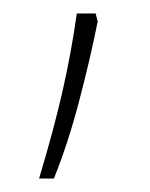

<svg xmlns="http://www.w3.org/2000/svg" viewBox="-20 -136 223 285"><path d="M122 -116 125 -104Q114 -49 97.5 14Q81 77 60 129H38Q60 56 73 -1.5Q86 -59 94 -116Z"/></svg>

Font: Noto Sans Khmer SemiCondensed Thin
Style: Regular
Weight: 250
Width: 4
Designer: Danh Hong and the Monotype Design Team
Foundry: Monotype Imaging Inc.
Version: Version 2.004